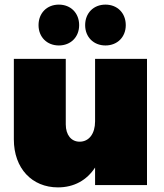

<svg xmlns="http://www.w3.org/2000/svg" viewBox="-20 -802 712 832"><path d="M235 -605C287 -605 323 -642 323 -693C323 -745 287 -782 235 -782C183 -782 147 -745 147 -693C147 -642 183 -605 235 -605ZM437 -605C489 -605 525 -642 525 -693C525 -745 489 -782 437 -782C385 -782 349 -745 349 -693C349 -642 385 -605 437 -605ZM392 -547V-276C392 -223 366 -188 325 -188C289 -188 265 -217 265 -263V-547H40V-198C40 -72 119 10 231 10C301 10 356 -21 392 -76V0H617V-547Z"/></svg>

Font: Montserrat arm Black
Style: Regular
Weight: 900
Designer: Julieta Ulanovsky
Foundry: Julieta Ulanovsky
Version: Version 6.000;PS 006.000;hotconv 1.0.88;makeotf.lib2.5.64775